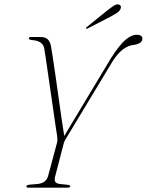

<svg xmlns="http://www.w3.org/2000/svg" viewBox="-20 -872 682 892"><path d="M306.5 -6.5Q306.5 0 291 0H112Q102.5 0 102.5 -6.5Q102.5 -12 117 -14L156 -17.5Q194 -21.5 203.5 -54.5L244 -205.5Q247 -215.5 246.8 -224Q246.5 -232.5 245 -243Q243 -254 238.5 -285Q234 -316 228 -358Q222 -400 215.2 -446Q208.5 -492 202.5 -534Q196.5 -576 192 -606.2Q187.5 -636.5 185.5 -647Q179.5 -682.5 128 -686Q114.5 -687 114 -694Q113.5 -700 124.5 -700H168Q190 -700 201 -690Q212 -680 216.5 -659.5Q219 -646.5 225 -607.2Q231 -568 238.5 -515.8Q246 -463.5 253.5 -409Q261 -354.5 267.8 -309.2Q274.5 -264 278.5 -240.5L495.5 -601.5Q535 -663.5 562.8 -687Q590.5 -710.5 615.5 -710.5Q629.5 -710.5 635.8 -705Q642 -699.5 641.5 -692.5Q641.5 -668.5 598.5 -663Q577 -660.5 553.8 -644.5Q530.5 -628.5 504.5 -589.5L291 -235.5Q280.5 -220.5 276 -205.5L236 -51.5Q232.5 -37 236.2 -28.5Q240 -20 256.5 -17.5L294 -13.5Q306.5 -12 306.5 -6.5ZM479 -824Q497 -838 509.2 -845.8Q521.5 -853.5 531.5 -851Q539.5 -849 541.2 -842.2Q543 -835.5 539 -828.5Q534.5 -819.5 523.5 -812.2Q512.5 -805 498 -797L387.5 -740Q382 -736.5 380 -740Q378 -743 384.5 -747.5Z"/></svg>

Font: Fraunces 72pt Thin
Style: Italic
Weight: 100
Italic angle: -16°
Version: Version 1.000;[b76b70a41]